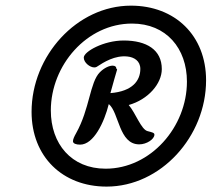

<svg xmlns="http://www.w3.org/2000/svg" viewBox="-20 -779 782 686"><path d="M360.8 -112.3C554.7 -112.3 716.3 -291.5 716.3 -492.2C716.3 -651.9 605.5 -758.8 447.8 -758.8C254.9 -758.8 92.8 -579.6 92.8 -379.4C92.8 -219.2 203.6 -112.3 360.8 -112.3ZM357.4 -176.3C234.9 -176.3 161.6 -265.1 161.6 -384.3C161.6 -545.9 290.5 -694.8 451.7 -694.8C574.2 -694.8 647.9 -606 647.9 -487.3C647.9 -325.7 518.6 -176.3 357.4 -176.3ZM240.7 -274.4C240.7 -266.1 252 -262.2 266.1 -262.2C314.9 -262.2 352.5 -342.3 368.7 -407.2C405.8 -376.5 404.3 -263.2 477.5 -263.2C503.9 -263.2 531.7 -281.7 531.7 -297.9C531.7 -304.7 523.9 -306.2 507.3 -310.5C484.4 -315.9 464.4 -375.5 439.9 -403.8C509.3 -423.3 558.1 -480 558.1 -532.2C558.1 -601.1 503.9 -634.3 421.9 -634.3C350.6 -634.3 279.3 -594.7 279.3 -573.2C279.3 -555.2 301.3 -538.1 316.9 -538.1C319.8 -538.1 322.8 -538.6 325.2 -540C351.1 -557.1 390.6 -582 435.5 -577.1C459 -574.7 481.4 -561.5 481.4 -532.7C481.4 -491.7 454.1 -452.6 374.5 -446.3C385.3 -486.8 394 -514.6 398.4 -530.3C398.9 -531.7 395.5 -533.2 395.5 -534.7C395.5 -541 390.6 -544.4 382.3 -544.4C370.6 -544.4 353 -537.1 336.9 -521C300.8 -484.9 300.8 -390.1 252 -303.2C245.1 -291 240.7 -281.2 240.7 -274.4ZM420.9 -417.5C421.4 -417.5 421.9 -417 422.4 -417C421.9 -417 421.4 -417 420.9 -417.5Z"/></svg>

Font: Courgette
Style: Regular
Weight: 400
Designer: Karolina Lach
Foundry: Karolina Lach
Version: Version 1.002